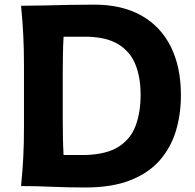

<svg xmlns="http://www.w3.org/2000/svg" viewBox="-20 -814 854 840"><path d="M258.1 -135.8Q256 -173.1 255.3 -211.8Q254.5 -250.5 254.5 -298V-486.3Q254.5 -535.7 255.3 -575.3Q256 -614.8 258.1 -653.4H363.6Q448.9 -650.9 499.5 -619.2Q550.1 -587.5 572.6 -531.5Q595.2 -475.5 595.2 -399.1Q595.2 -323.7 573.9 -265.3Q552.7 -207 500.3 -172.9Q447.9 -138.9 354.1 -135.8ZM72.1 0Q138.4 0 205.3 3.1Q272.2 6.2 354.2 6.2Q469.4 6.2 549.4 -25.1Q629.3 -56.5 678.2 -111.8Q727 -167.2 749.3 -240.3Q771.5 -313.5 771.5 -397Q771.5 -521.6 727 -610.3Q682.5 -699.1 597.9 -746.4Q513.3 -793.7 392.8 -793.7Q336.4 -793.7 281.1 -792.6Q225.8 -791.4 173.4 -790.1Q121 -788.8 72.1 -788.8Q78.6 -723.6 81.7 -662.4Q84.9 -601.3 84.9 -525.1V-257.9Q84.9 -183.8 81.7 -123.8Q78.6 -63.9 72.1 0Z"/></svg>

Font: Pinar-VF
Style: Regular
Weight: 300
Designer: Amin Abedi
Version: Version 3.0